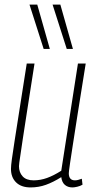

<svg xmlns="http://www.w3.org/2000/svg" viewBox="-20 -810 418 840"><path d="M114 10Q73 10 50.5 -12Q28 -34 28 -71Q28 -85 32 -114Q36 -143 44 -194.5Q52 -246 65 -328.5Q78 -411 97 -532H131Q112 -410 99.5 -330.5Q87 -251 80 -204Q73 -157 69.5 -133Q66 -109 64.5 -99Q63 -89 63 -83Q63 -56 79 -38.5Q95 -21 127 -21Q157 -21 186 -31.5Q215 -42 248 -63L321 -532H355Q333 -397 319.5 -310Q306 -223 298 -172Q290 -121 286.5 -96.5Q283 -72 282 -63.5Q281 -55 281 -52Q281 -21 308 -21Q320 -21 338 -28L341 -2Q331 4 318 7Q305 10 297 10Q277 10 264 -1Q251 -12 248 -35Q213 -13 181 -1.5Q149 10 114 10ZM171 -596 109 -790H143L198 -596ZM272 -596 210 -790H244L299 -596Z"/></svg>

Font: Georama SemiCondensed ExtraLight
Style: Italic
Weight: 200
Width: 4
Italic angle: -9°
Designer: Jean-Baptiste Levee
Foundry: Production Type
Version: Version 1.000